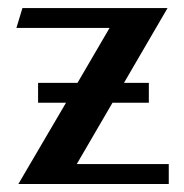

<svg xmlns="http://www.w3.org/2000/svg" viewBox="-20 -460 460 480"><path d="M253.9 -390.1H21L36.1 -439.9H398.9L290 -252.9H352.1V-203.1H261.2L171.9 -49.8H401.9V0H25.9L145 -203.1H75.2V-252.9H173.8Z"/></svg>

Font: Pfennig
Style: Bold
Weight: 700
Version: Version 20120410 ; ttfautohint (v0.8)